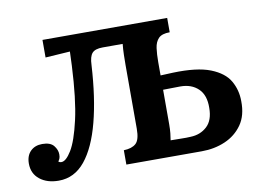

<svg xmlns="http://www.w3.org/2000/svg" viewBox="-62 -592 958 699"><g transform="rotate(-10 417.5 -242.5)"><path d="M103 15Q60 15 33 -6.5Q6 -28 6 -65Q6 -94 22.5 -110.5Q39 -127 66 -127Q96 -127 108.5 -111.5Q121 -96 121 -79Q121 -69 118.5 -63.5Q116 -58 113 -54Q117 -50 124 -50Q141 -50 161.5 -83.5Q182 -117 199 -191.5Q216 -266 222 -389L224 -441L133 -435V-500H594V-447Q565 -447 552.5 -434Q540 -421 537 -398.5Q534 -376 534 -347V-298L580 -300Q669 -303 718.5 -283.5Q768 -264 787.5 -230Q807 -196 807 -155Q808 -102 784 -68Q760 -34 720.5 -17Q681 0 634 0H355V-53Q385 -54 400 -67.5Q415 -81 415 -122V-357Q415 -374 415.5 -394.5Q416 -415 418 -435H344Q316 -435 305 -422.5Q294 -410 293 -379Q286 -259 263 -170.5Q240 -82 200.5 -33.5Q161 15 103 15ZM529 -59Q549 -59 568.5 -58.5Q588 -58 603 -59Q639 -60 663.5 -82.5Q688 -105 688 -151Q689 -198 664 -222Q639 -246 598 -246Q577 -246 563.5 -245.5Q550 -245 534 -245V-118Q534 -99 532.5 -84.5Q531 -70 529 -59Z"/></g></svg>

Font: Lora SemiBold
Style: Regular
Weight: 600
Designer: Olga Karpushina, Alexei Vanyashin (Cyrillic)
Foundry: Cyreal
Version: Version 3.011; ttfautohint (v1.8.4.7-5d5b)